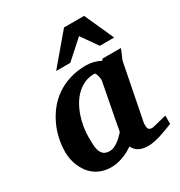

<svg xmlns="http://www.w3.org/2000/svg" viewBox="-173 -842 914 974"><g transform="rotate(-30 284.0 -355.0)"><path d="M375 -394Q375.5 -396 374.8 -403.8Q374 -411.6 371.8 -420.2Q369.6 -428.7 366.5 -435.3Q363.3 -441.9 358.9 -441.9Q326.7 -441.9 300.5 -430.2Q274.4 -418.5 253.7 -398.4Q232.9 -378.4 217.8 -352.1Q202.6 -325.7 192.6 -296.1Q182.6 -266.6 177.7 -235.8Q172.9 -205.1 172.9 -176.8Q172.9 -156.7 173.6 -136.7Q174.3 -116.7 179.4 -100.1Q184.6 -83.5 196.5 -73.2Q208.5 -63 231 -63Q247.1 -63 261.5 -70.3Q275.9 -77.6 287.8 -87.2Q299.8 -96.7 308.8 -106.4Q317.9 -116.2 323.2 -121.1Q326.7 -141.1 328.9 -152.1Q331.1 -163.1 332.8 -173.1Q334.5 -183.1 336.9 -195.8Q339.4 -208.5 344 -232.2Q348.6 -255.9 356 -294.2Q363.3 -332.5 375 -394ZM564.9 -29.8Q547.9 -22.9 529.1 -15.6Q510.3 -8.3 490.7 -2.2Q471.2 3.9 451.7 8.1Q432.1 12.2 413.1 12.2Q381.3 12.2 360.1 0.5Q338.9 -11.2 329.1 -33.2Q315.9 -24.4 300.8 -16.1Q285.6 -7.8 269 -1.7Q252.4 4.4 234.9 8.3Q217.3 12.2 199.2 12.2Q168.5 12.2 144 3.9Q119.6 -4.4 101.1 -18.6Q82.5 -32.7 69.6 -51.3Q56.6 -69.8 48.3 -90.1Q40 -110.4 36.1 -131.3Q32.2 -152.3 32.2 -170.9Q32.2 -208 40.3 -246.8Q48.3 -285.6 65.2 -322.3Q82 -358.9 107.4 -391.4Q132.8 -423.8 167.5 -448Q202.1 -472.2 246.3 -486.1Q290.5 -500 344.2 -500Q366.2 -500 387.9 -494.1Q409.7 -488.3 426.8 -479L434.1 -487.8H541Q538.6 -480.5 534.7 -471.2Q530.8 -461.9 526.9 -453.1Q522.9 -444.3 519.8 -437.3Q516.6 -430.2 516.1 -426.8L451.2 -97.2Q451.2 -85.9 451.9 -78.1Q452.6 -70.3 455.6 -65.7Q458.5 -61 463.9 -59.1Q469.2 -57.1 478 -57.1Q480 -57.1 492.4 -60.1Q504.9 -63 519.8 -66.9Q534.7 -70.8 547.9 -74Q561 -77.1 564.9 -78.1ZM454.1 -550.8 387.2 -646 281.2 -550.8H198.2L343.3 -722.2H460.9L538.1 -550.8Z"/></g></svg>

Font: Charis SIL Eur
Style: Bold Italic
Weight: 700
Italic angle: -11°
Foundry: SIL International
Version: Version 5.000